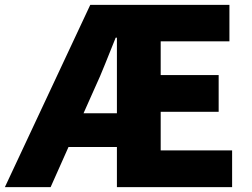

<svg xmlns="http://www.w3.org/2000/svg" viewBox="-39 -765 1029 785"><path d="M-19 0 330 -745H899V-596H618V-458H855V-308H618V-150H910V0H439V-611H434Q412 -557 391 -504Q370 -451 348 -404L168 0ZM155 -164V-302H532V-164Z"/></svg>

Font: Noto Sans KR Thin Black
Style: Regular
Weight: 900
Version: Version 2.004-H2;hotconv 1.0.118;makeotfexe 2.5.65603